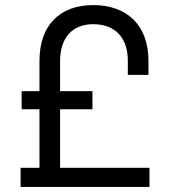

<svg xmlns="http://www.w3.org/2000/svg" viewBox="-20 -734 672 754"><path d="M65 -376V-305H135V-75H61V0H567V-75H216V-305H343V-376H216V-495C216 -583 262 -639 346 -639C435 -639 482 -583 482 -495V-440H563V-495C563 -635 479 -714 346 -714C216 -714 135 -636 135 -495V-376Z"/></svg>

Font: Space Text
Style: Regular
Weight: 400
Designer: Florian Karsten (Space Text), Colophon Foundry (Space Mono)
Foundry: Florian Karsten
Version: Version 1.003;PS 001.003;hotconv 1.0.88;makeotf.lib2.5.64775